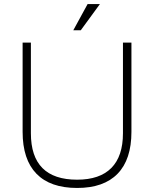

<svg xmlns="http://www.w3.org/2000/svg" viewBox="-20 -923 762 951"><path d="M92 -270V-712H133V-263Q133 -33 362 -33Q474 -33 531.5 -91Q589 -149 589 -263V-712H631V-270Q631 -133 562.5 -62.5Q494 8 362 8Q229 8 160.5 -62.5Q92 -133 92 -270ZM380 -773H343L414 -903H475Z"/></svg>

Font: MuliDisplayVN ExtraLight
Style: Regular
Weight: 200
Designer: Vernon Adams
Foundry: Vernon Adams
Version: Version 2.100